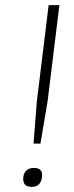

<svg xmlns="http://www.w3.org/2000/svg" viewBox="-20 -720 289 750"><path d="M170 -700H212L166 -325L138 -159H111L124 -325ZM71 -28Q76 -64 113 -64Q149 -64 144 -28Q139 10 104 10Q67 10 71 -28Z"/></svg>

Font: Haskoy ExtraLight
Style: Italic
Weight: 200
Designer: Ertekin Erdin
Foundry: Ertekin Erdin
Version: Version 2.000; ttfautohint (v1.8.4.7-5d5b)